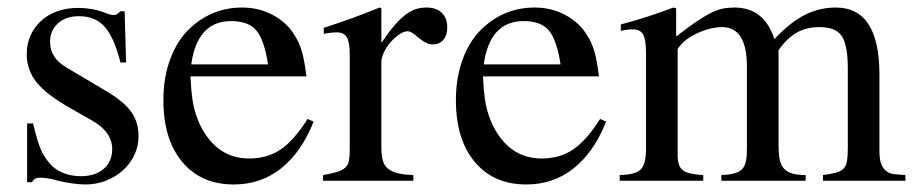

<svg xmlns="http://www.w3.org/2000/svg" viewBox="-20 -480 2428 510"><path d="M300 -314Q283 -381 258 -409Q233 -437 190 -437Q155 -437 134 -418Q113 -399 113 -369Q113 -326 156 -301L264 -237Q309 -210 328.5 -183Q348 -156 348 -118Q348 -92 337 -68.5Q326 -45 306.5 -27.5Q287 -10 261.5 0Q236 10 207 10Q193 10 174 7.5Q155 5 134 0Q117 -5 106 -6.5Q95 -8 88 -8Q79 -8 74.5 -6Q70 -4 65 4H52V-152H68Q78 -109 86.5 -87.5Q95 -66 111 -47Q125 -30 147 -21Q169 -12 195 -12Q233 -12 255.5 -31.5Q278 -51 278 -84Q278 -129 226 -159L168 -192Q104 -228 77.5 -261Q51 -294 51 -336Q51 -363 61 -385.5Q71 -408 89 -424.5Q107 -441 132 -450Q157 -459 187 -459Q224 -459 257 -447Q265 -443 272 -441.5Q279 -440 284 -440Q287 -440 289 -441.5Q291 -443 298 -448L300 -450H311L315 -314Z M813 -157Q781 -76 727 -33Q673 10 601 10Q514 10 464 -50Q414 -110 414 -214Q414 -276 433.5 -326.5Q453 -377 488 -408Q546 -460 623 -460Q662 -460 695 -445Q728 -430 751 -403Q760 -391 767 -379Q774 -367 779 -352.5Q784 -338 787.5 -319.5Q791 -301 794 -277H486Q488 -231 493.5 -202.5Q499 -174 513 -145Q557 -59 642 -59Q690 -59 725.5 -83Q761 -107 797 -164ZM692 -309Q682 -374 661 -399Q640 -424 594 -424Q504 -424 488 -309Z M840 -406Q862 -413 880.5 -419.5Q899 -426 916 -432Q933 -438 950.5 -445Q968 -452 988 -460L993 -458V-366Q1011 -393 1026.5 -411Q1042 -429 1056 -440Q1070 -451 1083.5 -455.5Q1097 -460 1113 -460Q1139 -460 1153.5 -446Q1168 -432 1168 -407Q1168 -386 1157.5 -374Q1147 -362 1129 -362Q1112 -362 1089 -382Q1072 -397 1063 -397Q1053 -397 1040.5 -388.5Q1028 -380 1017.5 -368Q1007 -356 1000 -341.5Q993 -327 993 -315V-90Q993 -69 996.5 -55Q1000 -41 1010 -32.5Q1020 -24 1036 -20Q1052 -16 1078 -15V0H838V-15Q862 -19 876 -23.5Q890 -28 897.5 -35Q905 -42 907 -53.5Q909 -65 909 -84V-334Q909 -367 901.5 -380.5Q894 -394 875 -394Q859 -394 840 -390Z M1590 -157Q1558 -76 1504 -33Q1450 10 1378 10Q1291 10 1241 -50Q1191 -110 1191 -214Q1191 -276 1210.5 -326.5Q1230 -377 1265 -408Q1323 -460 1400 -460Q1439 -460 1472 -445Q1505 -430 1528 -403Q1537 -391 1544 -379Q1551 -367 1556 -352.5Q1561 -338 1564.5 -319.5Q1568 -301 1571 -277H1263Q1265 -231 1270.5 -202.5Q1276 -174 1290 -145Q1334 -59 1419 -59Q1467 -59 1502.5 -83Q1538 -107 1574 -164ZM1469 -309Q1459 -374 1438 -399Q1417 -424 1371 -424Q1281 -424 1265 -309Z M1629 -415Q1670 -426 1700.5 -436Q1731 -446 1769 -460L1776 -458V-383Q1807 -407 1829 -422Q1851 -437 1868 -445.5Q1885 -454 1899.5 -457Q1914 -460 1931 -460Q2010 -460 2037 -376Q2078 -420 2117 -440Q2156 -460 2200 -460Q2316 -460 2316 -282V-76Q2316 -20 2359 -17L2385 -15V0H2166V-15Q2188 -18 2201 -21.5Q2214 -25 2221 -32.5Q2228 -40 2230 -53Q2232 -66 2232 -87V-298Q2232 -360 2216 -384Q2200 -408 2157 -408Q2122 -408 2096.5 -393.5Q2071 -379 2048 -347V-95Q2048 -72 2051 -56.5Q2054 -41 2062.5 -32Q2071 -23 2085 -19Q2099 -15 2120 -15V0H1896V-15Q1917 -16 1930.5 -19.5Q1944 -23 1951.5 -31Q1959 -39 1961.5 -52Q1964 -65 1964 -86V-303Q1964 -408 1898 -408Q1872 -408 1843 -396.5Q1814 -385 1795 -368Q1790 -363 1785 -357Q1780 -351 1780 -349V-67Q1780 -38 1794 -27.5Q1808 -17 1848 -15V0H1626V-15Q1668 -16 1682 -30Q1696 -44 1696 -85V-338Q1696 -374 1688.5 -388Q1681 -402 1661 -402Q1646 -402 1629 -398Z"/></svg>

Font: Klingon pIqaD Mandel
Style: Regular
Weight: 400
Width: 0
Designer: Mike Neff (qa'vaj)
Foundry: Mike Neff and Michael Everson
Version: Version 2.003